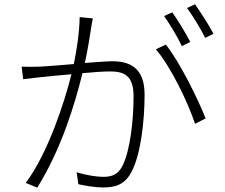

<svg xmlns="http://www.w3.org/2000/svg" viewBox="-20 -852 1040 887"><path d="M966 -696C947 -734 907 -795 881 -832L844 -815C872 -777 905 -722 928 -677ZM859 -658C838 -700 801 -759 776 -795L738 -778C765 -740 801 -680 820 -639ZM348 -773C347 -704 335 -623 321 -556C256 -551 192 -545 158 -544C130 -543 109 -543 80 -544L87 -486C110 -489 143 -493 163 -495C193 -498 250 -504 310 -509C279 -382 201 -143 99 -7L152 15C264 -164 327 -375 361 -514C413 -519 461 -522 489 -522C552 -522 597 -504 597 -408C597 -296 582 -163 548 -90C525 -42 493 -35 455 -35C427 -35 377 -43 334 -56L342 -1C372 6 420 14 456 14C514 14 559 1 590 -63C631 -143 648 -297 648 -415C648 -542 576 -569 498 -569C473 -569 425 -565 372 -561C386 -624 397 -697 401 -723C403 -739 406 -753 409 -767ZM700 -624C768 -546 850 -376 881 -280L930 -305C895 -394 808 -570 746 -646Z"/></svg>

Font: Noto Sans T Chinese Light
Style: Regular
Weight: 300
Designer: Ryoko NISHIZUKA (kana & ideographs); Paul D. Hunt (Latin, Greek & Cyrillic); Wenlong ZHANG (bopomofo); Sandoll Communica
Foundry: Adobe Systems Incorporated
Version: Version 1.000;PS 1;hotconv 1.0.78;makeotf.lib2.5.61930